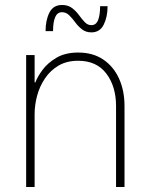

<svg xmlns="http://www.w3.org/2000/svg" viewBox="-20 -751 610 771"><path d="M347 -621Q325 -621 309.5 -633Q294 -645 282 -661.5Q270 -678 257.5 -690Q245 -702 229 -702Q210 -702 201.5 -682Q193 -662 193 -626H163Q163 -670 178.5 -700.5Q194 -731 229 -731Q253 -731 269 -719Q285 -707 297 -690.5Q309 -674 320.5 -662Q332 -650 347 -650Q366 -650 374 -670.5Q382 -691 382 -726H412Q412 -683 396.5 -652Q381 -621 347 -621ZM85 0V-530H119V-420H122Q130 -442 150.5 -470Q171 -498 206.5 -519Q242 -540 294 -540Q353 -540 394.5 -512Q436 -484 458 -435.5Q480 -387 480 -325V0H446V-325Q446 -404 407 -455.5Q368 -507 294 -507Q248 -507 215 -487.5Q182 -468 160.5 -436Q139 -404 129 -366.5Q119 -329 119 -292V0Z"/></svg>

Font: Be Vietnam Pro Thin
Style: Regular
Weight: 100
Designer: Lam Bao, Tony Le, Vietanh Nguyen
Foundry: Yellow Type Foundry
Version: Version 1.002; ttfautohint (v1.8.3)